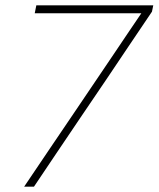

<svg xmlns="http://www.w3.org/2000/svg" viewBox="-20 -704 598 724"><path d="M71 0Q119 -71.5 167.5 -143Q216 -214.5 263 -284L411 -503Q436.5 -541 461.8 -578.5Q487 -616 513 -654H111L117 -684H558L553 -660Q509.5 -595.5 467.2 -532.8Q425 -470 380 -403L281 -257Q238.5 -194 195 -129.5Q151.5 -64.5 108 0Z"/></svg>

Font: Heraclito Thin
Style: Italic
Weight: 100
Italic angle: -12°
Designer: Kostas Bartsokas (font) & Cristiano Sobral (main changes)
Foundry: Kostas Bartsokas (font) & Cristiano Sobral (main changes)
Version: Version 1.00;July 8, 2020;FontCreator 13.0.0.2655 64-bit